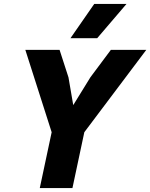

<svg xmlns="http://www.w3.org/2000/svg" viewBox="-20 -950 759 970"><path d="M241 -282 108 -698H281L326 -559L350 -419L437 -560L540 -698H719L406 -282L346 0H181ZM456 -930H619L471 -757H336Z"/></svg>

Font: Azeret Mono
Style: Bold Italic
Weight: 700
Italic angle: -12°
Designer: Martin Vácha
Foundry: Displaay
Version: Version 1.000; Glyphs 3.0.3, build 3074